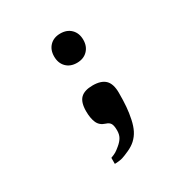

<svg xmlns="http://www.w3.org/2000/svg" viewBox="-163 -684 926 964"><g transform="rotate(-30 300.0 -202.0)"><path d="M284 82Q303.5 66 312.8 49.5Q322 33 322 10Q322 -17 315.2 -29.5Q308.5 -42 289 -48Q258 -57.5 246.5 -84Q235 -110.5 235 -151Q235 -202.5 257.5 -224.8Q280 -247 328 -247Q377 -247 400.5 -224Q424 -201 424 -149Q424 -103 421.2 -69Q418.5 -35 411 0Q404 33 392 56.8Q380 80.5 360 99Q342.5 115 316.2 127Q290 139 274 144Q267 146.5 253 148.2Q239 150 228 150V115Q247 108 257.5 101.8Q268 95.5 284 82ZM233.5 -469Q233.5 -507.5 256.5 -530.8Q279.5 -554 317.5 -554Q356 -554 379.2 -530.8Q402.5 -507.5 402.5 -469Q402.5 -431 379.2 -407.5Q356 -384 317.5 -384Q279.5 -384 256.5 -407.2Q233.5 -430.5 233.5 -469Z"/></g></svg>

Font: JuliaMono Light
Style: Regular
Weight: 300
Monospace: yes
Designer: cormullion
Foundry: corm
Version: Version 0.054; ttfautohint (v1.8.4)